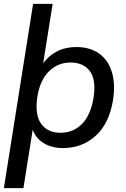

<svg xmlns="http://www.w3.org/2000/svg" viewBox="-20 -756 649 992"><path d="M0 216 151 -736H252L203 -429Q231 -468 274.5 -490.5Q318 -513 374 -513Q444 -513 491 -480Q538 -447 557.5 -385.5Q577 -324 564 -239Q544 -117 474 -54Q404 9 305 9Q248 9 206.5 -16Q165 -41 149 -86L101 216ZM293 -70Q358 -70 403 -115Q448 -160 463 -249Q478 -342 445 -387.5Q412 -433 344 -433Q280 -433 233.5 -388Q187 -343 173 -256Q159 -163 192.5 -116.5Q226 -70 293 -70Z"/></svg>

Font: Mulish SemiBold
Style: Italic
Weight: 600
Italic angle: -9°
Designer: Vernon Adams
Foundry: Vernon Adams
Version: Version 3.603; ttfautohint (v1.8.3)